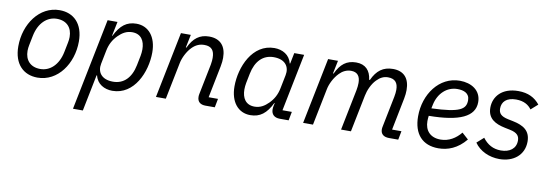

<svg xmlns="http://www.w3.org/2000/svg" viewBox="-55 -902 4210 1475"><g transform="rotate(10 2050.0 -164.0)"><path d="M235 12C393 12 501 -143 501 -316C501 -456 423 -528 315 -528C157 -528 49 -373 49 -200C49 -60 127 12 235 12ZM245 -57C167 -57 125 -106 125 -178C125 -193 127 -208 130 -223L145 -298C166 -403 231 -459 305 -459C383 -459 425 -410 425 -338C425 -323 423 -308 420 -293L405 -218C384 -113 319 -57 245 -57Z M546 200H623L680 -84H684C699 -19 757 12 819 12C990 12 1071 -179 1071 -331C1071 -453 1008 -528 914 -528C838 -528 789 -490 747 -404H744L767 -516H690ZM812 -58C720 -58 686 -114 699 -178L720 -283C730 -335 752 -374 785 -407C815 -437 848 -458 893 -458C962 -458 992 -408 992 -341C992 -324 990 -307 987 -290L972 -215C952 -115 896 -58 812 -58Z M1235 0 1293 -288C1301 -329 1327 -383 1361 -417C1389 -445 1419 -458 1456 -458C1511 -458 1535 -429 1535 -371C1535 -359 1534 -338 1530 -318L1482 -79C1480 -69 1480 -64 1480 -58C1480 -18 1506 0 1544 0H1617L1630 -68H1557L1607 -318C1612 -343 1614 -366 1614 -385C1614 -474 1570 -528 1481 -528C1407 -528 1359 -491 1323 -414H1318L1339 -516H1262L1158 0Z M2193 0 2206 -68H2133L2223 -516H2146L2129 -432H2125C2110 -497 2052 -528 1990 -528C1819 -528 1738 -337 1738 -185C1738 -63 1801 12 1895 12C1971 12 2020 -26 2062 -112H2065L2060 -89C2058 -79 2057 -70 2057 -62C2057 -25 2079 0 2124 0ZM1916 -58C1847 -58 1817 -108 1817 -175C1817 -192 1819 -209 1822 -226L1837 -301C1857 -401 1913 -458 1997 -458C2089 -458 2123 -402 2110 -338L2089 -233C2079 -181 2057 -142 2024 -109C1994 -79 1961 -58 1916 -58Z M2383 0 2441 -288C2449 -328 2474 -381 2511 -418C2534 -442 2565 -458 2600 -458C2649 -458 2672 -429 2672 -376C2672 -359 2670 -338 2666 -318L2602 0H2679L2737 -288C2745 -330 2768 -384 2801 -417C2828 -445 2856 -458 2888 -458C2943 -458 2967 -429 2967 -374C2967 -358 2965 -339 2961 -319L2913 -80C2911 -70 2910 -64 2910 -57C2910 -18 2936 0 2976 0H3048L3061 -68H2988L3038 -319C3043 -344 3045 -366 3045 -386C3045 -476 3001 -528 2915 -528C2839 -528 2789 -491 2754 -414H2748C2740 -485 2700 -528 2628 -528C2553 -528 2507 -491 2471 -414H2466L2487 -516H2410L2306 0Z M3362 12C3436 12 3511 -16 3575 -94L3525 -139C3485 -90 3432 -57 3367 -57C3287 -57 3244 -106 3244 -179C3244 -190 3245 -207 3247 -221C3487 -223 3603 -277 3603 -390C3603 -483 3525 -528 3437 -528C3275 -528 3167 -375 3167 -204C3167 -64 3239 12 3362 12ZM3429 -462C3478 -462 3524 -446 3524 -391C3524 -320 3478 -289 3257 -281L3263 -310C3282 -402 3348 -462 3429 -462Z M3838 12C3948 12 4029 -53 4029 -157C4029 -243 3974 -276 3891 -293L3852 -301C3794 -313 3777 -336 3777 -372C3777 -424 3812 -461 3887 -461C3948 -461 3985 -437 4008 -405L4061 -452C4022 -501 3969 -528 3893 -528C3764 -528 3702 -451 3702 -365C3702 -280 3762 -248 3840 -232L3879 -224C3939 -212 3955 -187 3955 -152C3955 -89 3906 -55 3838 -55C3778 -55 3732 -81 3696 -129L3643 -82C3684 -22 3759 12 3838 12Z"/></g></svg>

Font: LVC Sans
Style: Italic
Weight: 400
Italic angle: -11.31°
Designer: Mike Abbink, Paul van der Laan, Pieter van Rosmalen
Foundry: Bold Monday
Version: Version 3.0